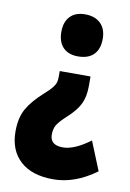

<svg xmlns="http://www.w3.org/2000/svg" viewBox="-84 -616 571 841"><g transform="rotate(10 201.5 -195.0)"><path d="M226 -376Q183 -376 159.5 -400.5Q136 -425 136 -470Q136 -514 159.5 -538.5Q183 -563 226 -563Q270 -563 295 -538.5Q320 -514 320 -470Q320 -425 296 -400.5Q272 -376 226 -376ZM296 -257Q296 -209 280.5 -177Q265 -145 228 -111Q196 -82 184.5 -64Q173 -46 173 -19Q173 28 230 28Q281 28 351 -24L403 104Q309 173 213 173Q117 173 65.5 125.5Q14 78 14 -5Q14 -66 36.5 -106Q59 -146 107 -189Q132 -211 142.5 -224.5Q153 -238 156 -247.5Q159 -257 159 -274V-299H296Z"/></g></svg>

Font: Noto Sans UI CondBlack
Style: Regular
Weight: 900
Width: 3
Designer: Monotype Design Team
Foundry: Monotype Imaging Inc.
Version: Version 1.001